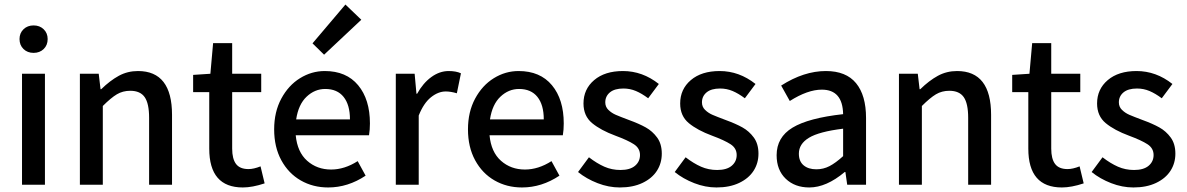

<svg xmlns="http://www.w3.org/2000/svg" viewBox="-20 -814 5230 846"><path d="M66 0ZM77 -489H178V0H77ZM66 -642Q66 -668 83.5 -685Q101 -702 128 -702Q155 -702 172.5 -685Q190 -668 190 -642Q190 -615 172.5 -598Q155 -581 128 -581Q101 -581 83.5 -598Q66 -615 66 -642Z M332 -489H415L423 -421H426Q465 -459 503.5 -480Q542 -501 588 -501Q738 -501 738 -308V0H637V-295Q637 -358 617.5 -386Q598 -414 554 -414Q521 -414 495 -398.5Q469 -383 433 -347V0H332Z M902 -159V-408H831V-484L907 -489L919 -624H1003V-489H1131V-408H1003V-159Q1003 -114 1020 -91.5Q1037 -69 1075 -69Q1098 -69 1128 -81L1146 -6Q1092 12 1050 12Q902 12 902 -159Z M1188 0ZM1606 -218H1283Q1290 -144 1333.5 -105.5Q1377 -67 1439 -67Q1498 -67 1556 -104L1591 -40Q1513 12 1426 12Q1359 12 1305 -19Q1251 -50 1219.5 -108Q1188 -166 1188 -244Q1188 -321 1219.5 -379.5Q1251 -438 1302 -469.5Q1353 -501 1411 -501Q1506 -501 1558 -438.5Q1610 -376 1610 -270Q1610 -242 1606 -218ZM1522 -288Q1522 -352 1494 -387Q1466 -422 1413 -422Q1367 -422 1331 -388Q1295 -354 1285 -288ZM1357 -623 1502 -794 1572 -727 1408 -573Z M1724 -489H1807L1815 -401H1818Q1844 -448 1880.5 -474.5Q1917 -501 1957 -501Q1990 -501 2011 -491L1993 -403Q1966 -411 1944 -411Q1911 -411 1879 -385.5Q1847 -360 1825 -305V0H1724Z M2460 -218H2137Q2144 -144 2187.5 -105.5Q2231 -67 2293 -67Q2352 -67 2410 -104L2445 -40Q2367 12 2280 12Q2213 12 2159 -19Q2105 -50 2073.5 -108Q2042 -166 2042 -244Q2042 -321 2073.5 -379.5Q2105 -438 2156 -469.5Q2207 -501 2265 -501Q2360 -501 2412 -438.5Q2464 -376 2464 -270Q2464 -242 2460 -218ZM2376 -288Q2376 -352 2348 -387Q2320 -422 2267 -422Q2221 -422 2185 -388Q2149 -354 2139 -288Z M2527 -56 2575 -121Q2610 -94 2643 -79.5Q2676 -65 2714 -65Q2756 -65 2778 -83.5Q2800 -102 2800 -131Q2800 -161 2773 -178.5Q2746 -196 2692 -216Q2627 -240 2589 -271.5Q2551 -303 2551 -358Q2551 -421 2598 -461Q2645 -501 2725 -501Q2811 -501 2883 -444L2836 -381Q2808 -402 2782 -413Q2756 -424 2727 -424Q2688 -424 2667.5 -407Q2647 -390 2647 -363Q2647 -343 2661 -329.5Q2675 -316 2693.5 -308Q2712 -300 2752 -285Q2796 -269 2825.5 -252.5Q2855 -236 2875.5 -208Q2896 -180 2896 -137Q2896 -95 2874.5 -61.5Q2853 -28 2811 -8Q2769 12 2711 12Q2662 12 2613 -7Q2564 -26 2527 -56Z M2953 -56 3001 -121Q3036 -94 3069 -79.5Q3102 -65 3140 -65Q3182 -65 3204 -83.5Q3226 -102 3226 -131Q3226 -161 3199 -178.5Q3172 -196 3118 -216Q3053 -240 3015 -271.5Q2977 -303 2977 -358Q2977 -421 3024 -461Q3071 -501 3151 -501Q3237 -501 3309 -444L3262 -381Q3234 -402 3208 -413Q3182 -424 3153 -424Q3114 -424 3093.5 -407Q3073 -390 3073 -363Q3073 -343 3087 -329.5Q3101 -316 3119.5 -308Q3138 -300 3178 -285Q3222 -269 3251.5 -252.5Q3281 -236 3301.5 -208Q3322 -180 3322 -137Q3322 -95 3300.5 -61.5Q3279 -28 3237 -8Q3195 12 3137 12Q3088 12 3039 -7Q2990 -26 2953 -56Z M3402 -130Q3402 -209 3472 -251.5Q3542 -294 3695 -311Q3693 -419 3601 -419Q3539 -419 3460 -369L3422 -437Q3522 -501 3619 -501Q3708 -501 3752 -447.5Q3796 -394 3796 -294V0H3713L3705 -56H3702Q3621 12 3546 12Q3482 12 3442 -26.5Q3402 -65 3402 -130ZM3695 -126V-247Q3589 -234 3544.5 -207Q3500 -180 3500 -137Q3500 -103 3521 -85.5Q3542 -68 3577 -68Q3608 -68 3635 -82Q3662 -96 3695 -126Z M3941 -489H4024L4032 -421H4035Q4074 -459 4112.5 -480Q4151 -501 4197 -501Q4347 -501 4347 -308V0H4246V-295Q4246 -358 4226.5 -386Q4207 -414 4163 -414Q4130 -414 4104 -398.5Q4078 -383 4042 -347V0H3941Z M4511 -159V-408H4440V-484L4516 -489L4528 -624H4612V-489H4740V-408H4612V-159Q4612 -114 4629 -91.5Q4646 -69 4684 -69Q4707 -69 4737 -81L4755 -6Q4701 12 4659 12Q4511 12 4511 -159Z M4790 -56 4838 -121Q4873 -94 4906 -79.5Q4939 -65 4977 -65Q5019 -65 5041 -83.5Q5063 -102 5063 -131Q5063 -161 5036 -178.5Q5009 -196 4955 -216Q4890 -240 4852 -271.5Q4814 -303 4814 -358Q4814 -421 4861 -461Q4908 -501 4988 -501Q5074 -501 5146 -444L5099 -381Q5071 -402 5045 -413Q5019 -424 4990 -424Q4951 -424 4930.5 -407Q4910 -390 4910 -363Q4910 -343 4924 -329.5Q4938 -316 4956.5 -308Q4975 -300 5015 -285Q5059 -269 5088.5 -252.5Q5118 -236 5138.5 -208Q5159 -180 5159 -137Q5159 -95 5137.5 -61.5Q5116 -28 5074 -8Q5032 12 4974 12Q4925 12 4876 -7Q4827 -26 4790 -56Z"/></svg>

Font: Assistant SemiBold
Style: Regular
Weight: 600
Designer: Hebrew By Ben Nathan, Latin by Paul Hunt
Version: Version 2.001; ttfautohint (v1.6)